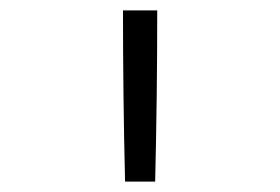

<svg xmlns="http://www.w3.org/2000/svg" viewBox="-20 -792 540 370"><path d="M221 -442Q219 -524 218 -606.5Q217 -689 217 -772H283Q283 -689 282 -606.5Q281 -524 279 -442Z"/></svg>

Font: Iosevka Term Curly Light
Style: Regular
Weight: 300
Designer: Belleve Invis
Foundry: Belleve Invis
Version: Version 32.3.0